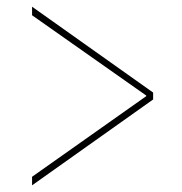

<svg xmlns="http://www.w3.org/2000/svg" viewBox="-20 -600 540 570"><path d="M414.1 -316.4 75.2 -554.7V-580.1L434.6 -325.2V-304.7L75.2 -49.8V-75.2L414.1 -314.5Z"/></svg>

Font: Mgen+ 1m thin
Style: Regular
Weight: 100
Designer: [Source Han Sans]
Ryoko NISHIZUKA  (kana & ideographs); Paul D. Hunt (Latin, Greek & Cyrillic); Wenlong ZHANG  (bopomofo
Version: Version 1.059.20150602